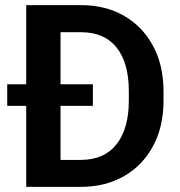

<svg xmlns="http://www.w3.org/2000/svg" viewBox="-20 -731 706 751"><path d="M294.9 0H82.5V-316.9H8.3V-401.4H82.5V-710.9H297.9Q393.1 -710.9 465.6 -668.9Q538.1 -627 578.9 -551Q619.6 -475.1 619.6 -373V-337.4Q619.6 -235.8 578.9 -159.9Q538.1 -84 465.1 -42Q392.1 0 294.9 0ZM343.3 -401.4V-316.9H216.8V-105.5H294.9Q387.7 -105.5 435.8 -166.7Q483.9 -228 483.9 -337.4V-374Q483.9 -485.8 435.8 -545.4Q387.7 -605 297.9 -605H216.8V-401.4Z"/></svg>

Font: Vazirmatn FD SemiBold
Style: Regular
Weight: 600
Designer: Saber Rastikerdar
Foundry: Saber Rastikerdar
Version: Version 33.001